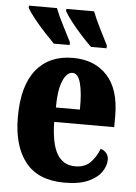

<svg xmlns="http://www.w3.org/2000/svg" viewBox="-55 -808 608 860"><g transform="rotate(5 249.5 -378.0)"><path d="M267 10Q149 10 91.5 -62.5Q34 -135 34 -265Q34 -406 92.5 -478Q151 -550 257 -550Q355 -550 411.5 -488.5Q468 -427 468 -308V-257H198Q200 -158 227.5 -112.5Q255 -67 309 -67Q352 -67 377 -92.5Q402 -118 416 -155Q431 -151 441.5 -139Q452 -127 452 -109Q452 -82 433.5 -54.5Q415 -27 374.5 -8.5Q334 10 267 10ZM308 -322Q309 -398 297.5 -440.5Q286 -483 261 -483Q235 -483 217.5 -441.5Q200 -400 200 -322ZM333 -606Q314 -624 288 -652.5Q262 -681 239.5 -710Q217 -739 208 -756V-766H333Q346 -732 366 -692.5Q386 -653 403 -619V-606ZM166 -606Q148 -624 121.5 -652.5Q95 -681 72 -710Q49 -739 40 -756V-766H166Q179 -732 199.5 -692.5Q220 -653 237 -619V-606Z"/></g></svg>

Font: Noto Serif ExtraCondensed Black
Style: Regular
Weight: 900
Width: 2
Designer: Monotype Design Team
Foundry: Monotype Imaging Inc.
Version: Version 2.015; ttfautohint (v1.8.4.7-5d5b)